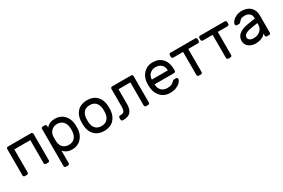

<svg xmlns="http://www.w3.org/2000/svg" viewBox="95 -1636 4318 2932"><g transform="rotate(-30 2253.5 -170.0)"><path d="M539 -493V-27Q539 -16 531 -8Q523 0 512 0H475Q464 0 456 -8Q448 -16 448 -27V-434H166V-27Q166 -16 158 -8Q150 0 139 0H102Q91 0 83 -8Q75 -16 75 -27V-493Q75 -504 83 -512Q91 -520 102 -520H512Q523 -520 531 -512Q539 -504 539 -493Z M780 163Q780 174 772 182Q764 190 753 190H716Q705 190 697 182Q689 174 689 163V-493Q689 -504 697 -512Q705 -520 716 -520H753Q764 -520 772 -512Q780 -504 780 -493V-462Q831 -530 935 -530Q997 -530 1047.5 -501Q1098 -472 1128.5 -418Q1159 -364 1162 -292Q1163 -282 1163 -260Q1163 -237 1162 -227Q1159 -155 1128.5 -101.5Q1098 -48 1048 -19Q998 10 935 10Q879 10 840.5 -9.5Q802 -29 780 -58ZM925 -76Q990 -76 1028.5 -118Q1067 -160 1071 -232Q1072 -242 1072 -260Q1072 -278 1071 -288Q1067 -360 1028.5 -402Q990 -444 925 -444Q863 -444 823 -405.5Q783 -367 780 -303L779 -264L780 -224Q783 -154 822 -115Q861 -76 925 -76Z M1739 -259Q1739 -235 1737 -213Q1728 -111 1666.5 -50.5Q1605 10 1500 10Q1395 10 1333.5 -50.5Q1272 -111 1263 -213Q1262 -224 1262 -259Q1262 -296 1263 -307Q1271 -409 1333 -469.5Q1395 -530 1500 -530Q1605 -530 1667 -469.5Q1729 -409 1737 -307Q1739 -285 1739 -259ZM1500 -444Q1433 -444 1396.5 -405Q1360 -366 1354 -302Q1353 -290 1353 -259Q1353 -229 1354 -218Q1360 -154 1396.5 -115Q1433 -76 1500 -76Q1567 -76 1603.5 -115Q1640 -154 1646 -218Q1648 -240 1648 -259Q1648 -278 1646 -302Q1640 -366 1603.5 -405Q1567 -444 1500 -444Z M2276 -520Q2287 -520 2295 -512Q2303 -504 2303 -493V-27Q2303 -16 2295 -8Q2287 0 2276 0H2239Q2228 0 2220 -8Q2212 -16 2212 -27V-434H2003V-173Q2003 -85 1964.5 -37.5Q1926 10 1836 10H1824Q1813 10 1805 2Q1797 -6 1797 -17V-49Q1797 -60 1805 -68Q1813 -76 1824 -76H1836Q1880 -76 1896 -100.5Q1912 -125 1912 -174V-493Q1912 -504 1920 -512Q1928 -520 1939 -520Z M2889 -277V-250Q2889 -239 2881 -231Q2873 -223 2862 -223H2518V-217Q2520 -151 2558.5 -113.5Q2597 -76 2658 -76Q2708 -76 2735.5 -89Q2763 -102 2785 -126Q2793 -134 2799.5 -137Q2806 -140 2817 -140H2847Q2859 -140 2867 -132Q2875 -124 2874 -113Q2870 -86 2844.5 -57.5Q2819 -29 2771.5 -9.5Q2724 10 2658 10Q2594 10 2544 -19.5Q2494 -49 2464.5 -101Q2435 -153 2429 -218Q2427 -248 2427 -264Q2427 -280 2429 -310Q2435 -372 2464.5 -422Q2494 -472 2543.5 -501Q2593 -530 2658 -530Q2765 -530 2827 -462Q2889 -394 2889 -277ZM2799 -307V-310Q2799 -371 2760.5 -407.5Q2722 -444 2658 -444Q2600 -444 2559.5 -407Q2519 -370 2518 -310V-307Z M3433 -493V-461Q3433 -450 3425 -442Q3417 -434 3406 -434H3233V-27Q3233 -16 3225 -8Q3217 0 3206 0H3169Q3158 0 3150 -8Q3142 -16 3142 -27V-434H2969Q2958 -434 2950 -442Q2942 -450 2942 -461V-493Q2942 -504 2950 -512Q2958 -520 2969 -520H3406Q3417 -520 3425 -512Q3433 -504 3433 -493Z M3954 -493V-461Q3954 -450 3946 -442Q3938 -434 3927 -434H3754V-27Q3754 -16 3746 -8Q3738 0 3727 0H3690Q3679 0 3671 -8Q3663 -16 3663 -27V-434H3490Q3479 -434 3471 -442Q3463 -450 3463 -461V-493Q3463 -504 3471 -512Q3479 -520 3490 -520H3927Q3938 -520 3946 -512Q3954 -504 3954 -493Z M4345 -329V-342Q4345 -391 4312.5 -417.5Q4280 -444 4228 -444Q4188 -444 4165.5 -430.5Q4143 -417 4123 -390Q4117 -382 4110 -379Q4103 -376 4091 -376H4061Q4050 -376 4041.5 -384Q4033 -392 4034 -403Q4037 -433 4063.5 -462.5Q4090 -492 4134 -511Q4178 -530 4228 -530Q4321 -530 4378.5 -478Q4436 -426 4436 -332V-27Q4436 -16 4428 -8Q4420 0 4409 0H4372Q4361 0 4353 -8Q4345 -16 4345 -27V-68Q4329 -32 4277 -11Q4225 10 4173 10Q4122 10 4082 -8.5Q4042 -27 4020.5 -59Q3999 -91 3999 -131Q3999 -206 4055 -248.5Q4111 -291 4204 -306ZM4345 -249 4227 -230Q4162 -220 4126 -197.5Q4090 -175 4090 -141Q4090 -116 4113 -96Q4136 -76 4183 -76Q4255 -76 4300 -117Q4345 -158 4345 -224Z"/></g></svg>

Font: Rubik
Style: Regular
Weight: 400
Designer: Hubert & Fischer
Foundry: Hubert & Fischer
Version: Version 1.100